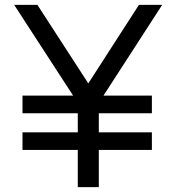

<svg xmlns="http://www.w3.org/2000/svg" viewBox="-20 -765 721 785"><path d="M72 -152V-224H298V-302H72V-374H279L38 -745H133L341 -424L548 -745H643L403 -374H601V-302H384V-224H601V-152H384V0H298V-152Z"/></svg>

Font: Plus Jakarta Text Light
Style: Regular
Weight: 300
Designer: Gumpita Rahayu
Foundry: Tokotype Studio
Version: Version 1.000